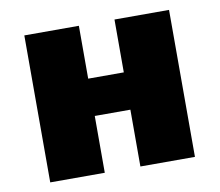

<svg xmlns="http://www.w3.org/2000/svg" viewBox="-63 -595 765 669"><g transform="rotate(-10 319.0 -260.0)"><path d="M256 -201V0H63V-520H256V-333H382V-520H575V0H382V-201Z"/></g></svg>

Font: Mplus 1p Black
Style: Regular
Weight: 900
Version: Version 1.061